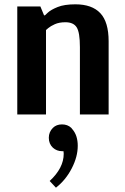

<svg xmlns="http://www.w3.org/2000/svg" viewBox="-20 -530 578 889"><path d="M60 0V-500H167L184 -459H188Q188 -459 202 -472Q216 -485 247 -497.5Q278 -510 329 -510Q406 -510 444.5 -469Q483 -428 483 -339V0H350V-312Q350 -380 335 -403.5Q320 -427 283 -427Q254 -427 234 -418Q214 -409 203.5 -400Q193 -391 193 -391V0ZM239 339 210 308Q275 248 275 182Q275 179 274.5 176Q274 173 274 170H267Q243 170 225 154Q206 136 206 108Q206 81 225 62Q241 46 267 46Q293 46 310 62L314 67Q328 83 334 102.5Q340 122 340 145Q340 196 312 250Q284 304 239 339Z"/></svg>

Font: Arsenal SC
Style: Bold
Weight: 700
Designer: Andrij Shevchenko
Foundry: Stairsfor
Version: Version 2.001; ttfautohint (v1.8.4.7-5d5b)